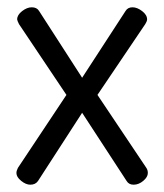

<svg xmlns="http://www.w3.org/2000/svg" viewBox="-20 -499 450 526"><path d="M25 -25Q25 -31 29 -39L162 -239L32 -433Q27 -443 27 -446Q27 -458 40.5 -468.5Q54 -479 67 -479Q81 -479 87 -469L205 -286L324 -469Q330 -479 343 -479Q356 -479 369.5 -468.5Q383 -458 383 -446Q383 -441 378 -433L247 -239L381 -39Q385 -33 385 -25Q385 -14 372.5 -3.5Q360 7 346 7Q333 7 327 -3L205 -190L84 -3Q77 7 63 7Q51 7 38 -3.5Q25 -14 25 -25Z"/></svg>

Font: Terminal Dosis
Style: Regular
Weight: 400
Designer: Edgar Tolentino, Pablo Impallari, Igino Marini
Foundry: Edgar Tolentino, Pablo Impallari, Igino Marini
Version: Version 1.007